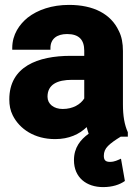

<svg xmlns="http://www.w3.org/2000/svg" viewBox="-20 -558 560 784"><path d="M18 -152C18 -128 22 -107 32 -87C60 -31 121 10 205 10C262 10 304 -10 334 -39C336 -30 339 -21 342 -12C309 12 282 44 282 96C282 167 333 206 401 206C439 206 469 196 490 181L474 90C460 96 448 103 429 103C410 103 404 95 404 78C404 63 409 50 421 38C433 26 450 14 473 0H502V-18C488 -49 482 -85 482 -132V-350C482 -381 477 -409 465 -432C433 -501 362 -538 262 -538C192 -538 134 -518 93 -486C60 -459 30 -418 30 -362V-355H186V-362C186 -399 212 -419 254 -419C303 -419 324 -395 324 -351V-330H269C134 -330 18 -286 18 -152ZM174 -163C174 -213 214 -232 274 -232H324V-156C309 -132 278 -113 236 -113C200 -113 174 -133 174 -163Z"/></svg>

Font: Asimov Pro
Style: Blk
Weight: 900
Designer: Google
Version: Version 2.000980; 2014